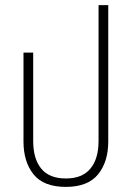

<svg xmlns="http://www.w3.org/2000/svg" viewBox="-20 -723 517 752"><path d="M238 9Q151 9 111.5 -40Q72 -89 72 -169V-517H110V-171Q110 -101 141.5 -62.5Q173 -24 238 -24Q302 -24 334 -62.5Q366 -101 366 -171V-703H404V-169Q404 -89 364 -40Q324 9 238 9Z"/></svg>

Font: Noto Sans Thai UI Cond ExtLt
Style: Regular
Weight: 200
Width: 3
Designer: Monotype Design Team
Foundry: Monotype Imaging Inc.
Version: Version 2.000; ttfautohint (v1.8.4.7-5d5b)